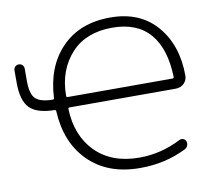

<svg xmlns="http://www.w3.org/2000/svg" viewBox="-82 -858 1048 941"><g transform="rotate(-10 442.5 -388.0)"><path d="M176.8 -416Q184.6 -416 184.6 -422.9Q192.4 -578.1 281.2 -669.9Q371.1 -763.7 524.4 -763.7Q672.9 -763.7 755.9 -666Q837.9 -569.3 837.9 -418.9Q837.9 -397.5 822.3 -380.9Q804.7 -364.3 780.3 -364.3H252Q245.1 -364.3 245.1 -356.4Q250 -224.6 328.1 -144.5Q409.2 -62.5 546.9 -62.5Q655.3 -62.5 753.9 -113.3Q763.7 -118.2 773.4 -114.7Q783.2 -111.3 787.1 -101.6Q791 -90.8 787.1 -80.6Q783.2 -70.3 773.4 -64.5Q668 -11.7 544.9 -11.7Q543 -11.7 541 -11.7Q380.9 -11.7 285.2 -107.4Q192.4 -201.2 184.6 -356.4Q184.6 -364.3 176.8 -364.3Q91.8 -365.2 54.7 -401.4Q17.6 -438.5 17.6 -527.3V-589.8Q17.6 -600.6 24.9 -607.9Q32.2 -615.2 43 -615.2Q53.7 -615.2 61 -607.9Q68.4 -600.6 68.4 -589.8V-528.3Q68.4 -461.9 92.8 -439.5Q116.2 -417 176.8 -416ZM245.1 -422.9Q245.1 -416 252 -416H773.4Q780.3 -416 780.3 -422.9Q780.3 -422.9 780.3 -422.9Q776.4 -562.5 713.9 -636.7Q649.4 -712.9 525.4 -712.9Q395.5 -712.9 322.3 -634.8Q245.1 -550.8 245.1 -422.9Z"/></g></svg>

Font: Gen Jyuu Gothic P Light
Style: Regular
Weight: 200
Designer: [Source Han Sans]
Ryoko NISHIZUKA  (kana & ideographs); Paul D. Hunt (Latin, Greek & Cyrillic); Wenlong ZHANG  (bopomofo
Version: Version 1.002.20150607